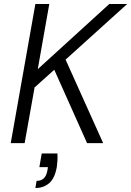

<svg xmlns="http://www.w3.org/2000/svg" viewBox="-20 -720 660 966"><path d="M34 0 158 -700H228L170 -372L530 -700H620L310 -420L499 0H418L253 -369L154 -280L104 0ZM158 226 164 190Q188 190 201.5 176Q215 162 219 135L221 121H178L190 52H269Q270 70 269 87.5Q268 105 266 119Q256 177 227.5 201.5Q199 226 158 226Z"/></svg>

Font: DM Sans Light
Style: Italic
Weight: 300
Italic angle: -10°
Designer: Colophon Foundry, Jonny Pinhorn
Foundry: Colophon Foundry
Version: Version 4.004;gftools[0.9.30]